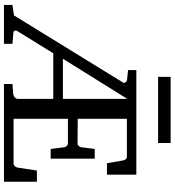

<svg xmlns="http://www.w3.org/2000/svg" viewBox="24 -909 885 973"><g transform="rotate(90 466.5 -422.5)"><path d="M481 -625 277.8 -298.8H481ZM405.8 0V-43L455.1 -46.9Q465.8 -47.9 473.4 -54.9Q481 -62 481 -68.8V-250H250L138.2 -68.8Q132.8 -60.5 135.5 -54.7Q138.2 -48.8 145 -47.9L202.1 -43V0H4.9V-43L58.1 -50.8L397.9 -603Q402.3 -610.4 396.5 -616.7Q390.6 -623 383.8 -624L335 -628.9V-670.9H865.2V-522H807.1L793 -604Q791.5 -611.3 787.1 -617.2Q782.7 -623 775.9 -623H582V-374L708 -373Q714.8 -373 720 -379.4Q725.1 -385.7 726.1 -391.1L734.9 -460H784.2V-236.8H734.9L726.1 -307.1Q725.1 -312.5 719.5 -318.4Q713.9 -324.2 708 -324.2H582V-48.8H811Q814 -48.8 816.9 -50.8Q819.8 -52.7 822.5 -55.7Q825.2 -58.6 826.9 -62Q828.6 -65.4 829.1 -67.9L844.2 -167H900.9V0ZM369.6 -781.2V-844.7H704.6V-781.2Z"/></g></svg>

Font: Charis SIL Afr
Style: Regular
Weight: 400
Foundry: SIL International
Version: Version 5.000